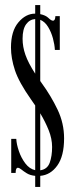

<svg xmlns="http://www.w3.org/2000/svg" viewBox="-20 -729 304 761"><path d="M119.5 12V-32Q99.5 -34 86.5 -42Q73.5 -50 65 -57Q56.5 -64 50.5 -64Q42 -64 42 -43.5H24.5V-178.5H44.5Q45.5 -157.5 54.8 -130.2Q64 -103 80.5 -81.2Q97 -59.5 119.5 -54.5V-311Q112 -322.5 102.5 -335.5Q55 -403 39.2 -450.5Q23.5 -498 23.5 -540.5Q23.5 -605.5 52.8 -640.2Q82 -675 119.5 -675V-709H139.5V-673Q161 -668.5 172 -657.8Q183 -647 190 -647Q199 -647 199.5 -665H217V-531H197.5Q196.5 -552 189.8 -577Q183 -602 170.5 -622.5Q158 -643 139.5 -650.5V-408Q142 -404 145 -400Q182.5 -348.5 208.2 -294.5Q234 -240.5 234 -180.5Q234 -110.5 207.2 -73Q180.5 -35.5 139.5 -32V12ZM69.5 -575.5Q69.5 -543.5 80.8 -511.5Q92 -479.5 119.5 -437V-653.5Q97.5 -652 83.5 -632.8Q69.5 -613.5 69.5 -575.5ZM186.5 -146.5Q186.5 -179 173 -212.8Q159.5 -246.5 139.5 -280V-54Q167.5 -58 177 -84Q186.5 -110 186.5 -146.5Z"/></svg>

Font: Imbue 50pt
Style: Regular
Weight: 400
Designer: Tyler Finck
Foundry: Etcetera Type Company
Version: Version 1.102; ttfautohint (v1.8.3)